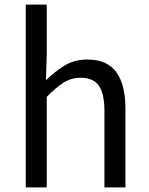

<svg xmlns="http://www.w3.org/2000/svg" viewBox="-20 -816 647 836"><path d="M92.1 0V-796H183.5V-578.3L180 -466.4Q217.7 -503.9 260.8 -530.3Q303.9 -556.8 360.1 -556.8Q445.8 -556.8 486 -502.4Q526.1 -448 526.1 -344.1V0H434.7V-332.4Q434.7 -408.5 410.5 -442.9Q386.3 -477.4 331.5 -477.4Q289.9 -477.4 257 -456.4Q224.2 -435.5 183.5 -394V0Z"/></svg>

Font: Noto Sans KR Thin
Style: Regular
Weight: 100
Designer: Ryoko NISHIZUKA 西塚涼子 (kana, bopomofo & ideographs); Paul D. Hunt (Latin, Greek & Cyrillic); Sandoll Communications 산돌커뮤니
Foundry: Adobe
Version: Version 2.004-H2;hotconv 1.0.118;makeotfexe 2.5.65603